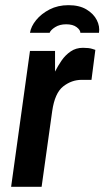

<svg xmlns="http://www.w3.org/2000/svg" viewBox="-20 -723 404 743"><path d="M23 0 96 -526H193V-446Q204 -468 218.5 -489Q233 -510 253.5 -524Q274 -538 301 -538Q324 -538 336.5 -534Q349 -530 349 -530L334 -414H296Q257 -414 224.5 -388.5Q192 -363 182 -293L141 0ZM96 -596Q100 -621 120 -645.5Q140 -670 172 -686.5Q204 -703 245 -703Q287 -703 314.5 -686.5Q342 -670 354.5 -645.5Q367 -621 363 -596H291Q291 -607 276.5 -618Q262 -629 236 -629Q211 -629 193.5 -618Q176 -607 172 -596Z"/></svg>

Font: Archivo Narrow
Style: Bold Italic
Weight: 700
Italic angle: -8°
Designer: Hector Gatti
Foundry: Omnibus-Type
Version: Version 3.002